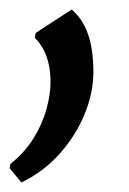

<svg xmlns="http://www.w3.org/2000/svg" viewBox="-44 -134 270 403"><path d="M1 249 -24 219 -22 210Q8 186 26.5 156Q45 126 53.5 95.2Q62 64.5 62 39Q62 15.5 57.5 -2.5Q53 -20.5 45.5 -33.2Q38 -46 29 -54.5L31 -65L106.5 -114Q129 -95 140.5 -63Q152 -31 152 17Q152 61.5 133 107Q114 152.5 80 190Q46 227.5 1 249Z"/></svg>

Font: Merriweather 24pt SemiCondensed
Style: Italic
Weight: 400
Width: 4
Italic angle: -7.8°
Designer: Eben Sorkin
Foundry: Eben Sorkin
Version: Version 2.101